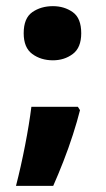

<svg xmlns="http://www.w3.org/2000/svg" viewBox="-20 -568 344 624"><path d="M57 -460Q57 -509 85 -528.5Q113 -548 152 -548Q189 -548 216.5 -528.5Q244 -509 244 -460Q244 -413 216.5 -392.5Q189 -372 152 -372Q113 -372 85 -392.5Q57 -413 57 -460ZM233 -221 240 -210Q231 -174 217 -130.5Q203 -87 186 -43.5Q169 0 153 36H32Q48 -26 61.5 -95.5Q75 -165 82 -221Z"/></svg>

Font: Noto Sans Telugu UI ExtraBold
Style: Regular
Weight: 800
Designer: Jelle Bosma - Monotype Design Team
Foundry: Monotype Imaging Inc.
Version: Version 2.005; ttfautohint (v1.8.4.7-5d5b)